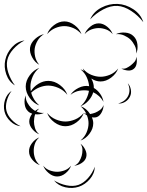

<svg xmlns="http://www.w3.org/2000/svg" viewBox="-130 -859 750 978"><path d="M329 -760Q346 -799 386 -820Q426 -841 469 -839Q511 -837 549 -812Q587 -787 600 -746Q574 -780 538 -803.5Q502 -827 468 -829Q434 -831 396 -811Q358 -791 329 -760ZM110 -685Q119 -711 144.5 -730.5Q170 -750 198 -750Q225 -750 250.5 -730.5Q276 -711 285 -685Q267 -706 243.5 -716Q220 -726 198 -726Q175 -726 151.5 -716Q128 -706 110 -685ZM301 -685Q309 -706 329.5 -723Q350 -740 373 -740Q395 -740 416 -723Q437 -706 444 -685Q430 -702 410.5 -709Q391 -716 373 -716Q355 -716 335.5 -709Q316 -702 301 -685ZM460 -685Q481 -695 507.5 -693Q534 -691 550 -675Q567 -659 570 -632.5Q573 -606 564 -586Q566 -608 556.5 -626.5Q547 -645 534 -658Q521 -670 502 -678.5Q483 -687 460 -685ZM70 -529Q48 -541 34 -566.5Q20 -592 23 -616Q27 -641 48.5 -660.5Q70 -680 94 -685Q73 -672 61.5 -652Q50 -632 47 -613Q44 -593 49 -570.5Q54 -548 70 -529ZM-54 -424Q-85 -443 -98 -480.5Q-111 -518 -103 -554Q-95 -590 -68.5 -619Q-42 -648 -5 -653Q-38 -636 -62.5 -608.5Q-87 -581 -93 -552Q-99 -523 -87.5 -488Q-76 -453 -54 -424ZM564 -570Q569 -555 566 -536Q563 -517 551 -508Q539 -498 520 -500Q501 -502 488 -510Q503 -507 515 -513Q527 -519 536 -526Q546 -534 555 -544Q564 -554 564 -570ZM70 -322Q42 -332 21.5 -360Q1 -388 1 -418Q1 -448 21.5 -475.5Q42 -503 70 -513Q47 -494 36 -468Q25 -442 25 -418Q25 -406 27 -394Q41 -417 65.5 -432Q90 -447 116 -447Q147 -447 175 -426Q203 -405 213 -376Q194 -400 167 -411.5Q140 -423 116 -423Q94 -423 71 -414Q48 -405 29 -387Q33 -370 43.5 -353Q54 -336 70 -322ZM229 -376Q243 -398 270.5 -411.5Q298 -425 324 -420Q322 -443 311.5 -466Q301 -489 280 -506Q289 -503 298 -497Q294 -503 292 -510Q310 -488 334.5 -478Q359 -468 382 -468Q405 -468 429.5 -478Q454 -488 472 -510Q462 -483 436 -463.5Q410 -444 382 -444Q358 -444 335 -459Q348 -436 348 -412V-411Q367 -400 380.5 -380.5Q394 -361 397 -340Q388 -357 374 -369.5Q360 -382 345 -389Q338 -365 320 -345.5Q302 -326 280 -318Q299 -334 309.5 -355Q320 -376 323 -396L321 -397Q300 -401 275.5 -397Q251 -393 229 -376ZM521 -435Q533 -422 536.5 -402.5Q540 -383 532 -367Q524 -350 507 -340Q490 -330 472 -332Q509 -342 523 -371Q537 -400 521 -435ZM-25 -216Q-54 -219 -77 -241Q-100 -263 -107 -291Q-114 -320 -104.5 -350Q-95 -380 -71 -396Q-88 -373 -95.5 -345Q-103 -317 -97 -294Q-91 -271 -71.5 -250Q-52 -229 -25 -216ZM70 -175Q51 -182 35 -201Q19 -220 19 -240Q19 -260 34 -280Q21 -284 13 -292Q-2 -306 -4.5 -330Q-7 -354 1 -373Q0 -353 9 -336.5Q18 -320 29 -309Q39 -300 49 -294Q59 -302 70 -306Q62 -299 56 -291Q75 -282 94 -284Q74 -274 49 -277Q46 -268 44.5 -258.5Q43 -249 43 -240Q43 -224 48.5 -206Q54 -188 70 -175ZM280 -318Q310 -308 329 -278Q336 -279 342.5 -281Q349 -283 355 -285Q367 -290 379.5 -299Q392 -308 397 -324Q398 -307 388.5 -288Q379 -269 364 -263Q353 -259 338 -261Q345 -246 345 -231Q345 -203 325.5 -177.5Q306 -152 280 -143Q301 -161 311 -184.5Q321 -208 321 -231Q321 -251 313 -271Q304 -277 297 -284Q303 -281 310 -279Q299 -302 280 -318ZM297 -284Q287 -256 260 -236Q233 -216 203 -216Q174 -216 147 -236Q120 -256 110 -284Q129 -261 154.5 -250.5Q180 -240 203 -240Q227 -240 252.5 -250.5Q278 -261 297 -284ZM73 -18Q52 -25 35 -45Q18 -65 18 -87Q17 -109 33 -130Q49 -151 70 -159Q53 -144 47 -124.5Q41 -105 42 -88Q42 -70 49 -51Q56 -32 73 -18ZM280 -127Q295 -116 304.5 -96Q314 -76 309 -58Q304 -40 285 -28Q266 -16 248 -15Q265 -22 273.5 -36.5Q282 -51 286 -65Q290 -79 290 -95.5Q290 -112 280 -127ZM232 -15Q225 6 204.5 23Q184 40 161 40Q139 40 118.5 23Q98 6 90 -15Q104 2 123.5 9Q143 16 161 16Q179 16 198.5 9Q218 2 232 -15ZM353 -10Q352 25 328 53Q304 81 272 92Q239 103 203 95Q167 87 145 60Q175 78 208.5 85Q242 92 269 83Q295 74 318 48.5Q341 23 353 -10Z"/></svg>

Font: Rubik Puddles
Style: Regular
Weight: 400
Designer: Hubert and Fischer, NaN
Foundry: Hubert and Fischer, NaN
Version: Version 2.200